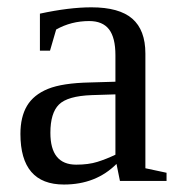

<svg xmlns="http://www.w3.org/2000/svg" viewBox="-20 -489 484 519"><path d="M227.1 -469.2Q302.2 -469.2 337.6 -438.5Q373 -407.7 373 -344.2V-34.2L430.2 -22V0H304.2L294.9 -45.9Q239.3 9.8 152.8 9.8Q35.2 9.8 35.2 -127Q35.2 -172.9 53 -202.9Q70.8 -232.9 109.9 -248.8Q148.9 -264.6 223.1 -266.1L292 -268.1V-339.8Q292 -387.2 274.7 -409.7Q257.3 -432.1 221.2 -432.1Q172.4 -432.1 131.8 -409.2L115.2 -352.1H87.9V-452.1Q167 -469.2 227.1 -469.2ZM292 -233.9 228 -231.9Q162.6 -229.5 139.4 -206.5Q116.2 -183.6 116.2 -129.9Q116.2 -43.9 186 -43.9Q219.2 -43.9 243.4 -51.5Q267.6 -59.1 292 -70.8Z"/></svg>

Font: Times New Roman
Style: Regular
Weight: 400
Designer: Steve Matteson
Foundry: Ascender Corporation
Version: Version 2.00.3